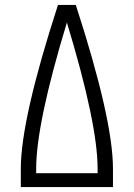

<svg xmlns="http://www.w3.org/2000/svg" viewBox="-20 -755 540 775"><path d="M64 0V-74Q64 -273 214 -735H286Q436 -273 436 -74V0ZM126 -56H374V-74Q374 -256 250 -664Q126 -256 126 -74Z"/></svg>

Font: Iosevka SS01 Light
Style: Regular
Weight: 300
Monospace: yes
Designer: Belleve Invis
Foundry: Belleve Invis
Version: 2.3.3; ttfautohint (v1.8.3)